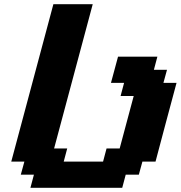

<svg xmlns="http://www.w3.org/2000/svg" viewBox="-20 -895 861 915"><path d="M125 0H562.5L579.1 -62.5H641.6L658.7 -125H721.2Q737.8 -187.5 771 -312.5Q804.2 -437.5 821.3 -500H758.8L775.9 -562.5H713.4L730 -625H542.5Q537.1 -604 525.6 -562.3Q514.2 -520.5 508.8 -500H571.3L554.7 -437.5H617.2Q606 -396 583.7 -312.5Q561.5 -229 550.3 -187.5H487.8L471.2 -125H283.7L300.3 -187.5H237.8L421.9 -875H234.4L33.7 -125H96.2L79.1 -62.5H141.6Z"/></svg>

Font: Faithful 32x
Style: SemiboldOblique
Weight: 400
Foundry: Faithful Resource Pack
Version: Version 1.0; January 27, 2023